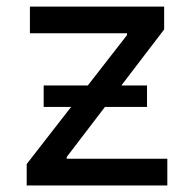

<svg xmlns="http://www.w3.org/2000/svg" viewBox="-20 -566 592 586"><path d="M61.5 0V-65.4L367.7 -459V-464.4H71.3V-545.9H481V-476.1L183.6 -86.9V-81.5H490.7V0ZM113.3 -239.7V-305.2H428.7V-239.7Z"/></svg>

Font: Atlassian Sans
Style: Regular
Weight: 400
Designer: Rasmus Andersson
Foundry: Modifications by Atlassian Pty Ltd, manufactured by rsms
Version: Version 4.001;git-9221beed3